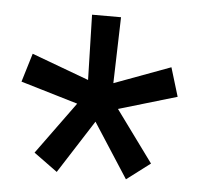

<svg xmlns="http://www.w3.org/2000/svg" viewBox="-39 -751 509 493"><g transform="rotate(5 215.5 -504.0)"><path d="M161.1 -480 13.7 -523.9 36.1 -597.7 183.6 -543 179.2 -710.9H253.9L249 -540.5L394 -594.2L416.5 -520L266.6 -475.6L363.3 -343.3L302.7 -297.4L211.9 -438L124 -300.8L63 -345.2Z"/></g></svg>

Font: Vazir FD
Style: FD
Weight: 400
Foundry: Based on Dejavu fonts, by Saber Rastikerdar
Version: Version 26.0.0